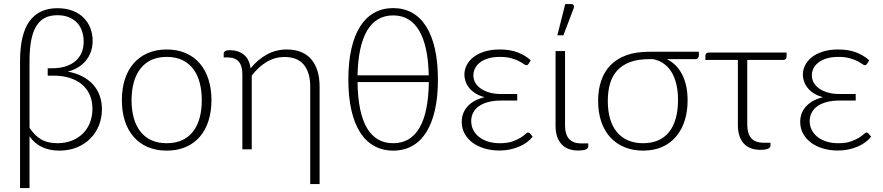

<svg xmlns="http://www.w3.org/2000/svg" viewBox="-20 -756 4468 972"><path d="M281 6.5Q231.5 6.5 193.8 -11Q156 -28.5 129.5 -65.5V196H81.5V-448Q81.5 -582.5 129.2 -648.5Q177 -714.5 271 -714.5Q314.5 -714.5 347.8 -701.5Q381 -688.5 403.5 -666Q426 -643.5 437.5 -613.5Q449 -583.5 449 -550Q449 -518.5 439.5 -492.8Q430 -467 413.2 -447.2Q396.5 -427.5 373.5 -414Q350.5 -400.5 323 -393.5Q363.5 -386.5 395.5 -370Q427.5 -353.5 450 -329.2Q472.5 -305 484.2 -273Q496 -241 496 -203Q496 -159.5 480.8 -121.2Q465.5 -83 437.5 -54.8Q409.5 -26.5 369.8 -10Q330 6.5 281 6.5ZM247 -410.5Q278 -410.5 306.2 -418.2Q334.5 -426 356.2 -442.2Q378 -458.5 390.8 -484.2Q403.5 -510 403.5 -546Q403.5 -576 394.5 -600.8Q385.5 -625.5 368.2 -642.8Q351 -660 326.5 -669.5Q302 -679 270.5 -679Q235 -679 208.8 -666.2Q182.5 -653.5 164.8 -625.5Q147 -597.5 138.2 -553.5Q129.5 -509.5 129.5 -447V-109Q142 -90 156.2 -75.5Q170.5 -61 187.2 -51Q204 -41 224.5 -36Q245 -31 270 -31Q312 -31 345 -44.5Q378 -58 401 -81.5Q424 -105 436 -136.8Q448 -168.5 448 -205Q448 -245.5 433.8 -277Q419.5 -308.5 393.5 -329.8Q367.5 -351 331.5 -362Q295.5 -373 252 -373H221.5V-410.5Z M824 -505.5Q877.5 -505.5 919.8 -487.2Q962 -469 991 -435.5Q1020 -402 1035.2 -354.8Q1050.5 -307.5 1050.5 -249Q1050.5 -190.5 1035.2 -143.5Q1020 -96.5 991 -63Q962 -29.5 919.8 -11.5Q877.5 6.5 824 6.5Q770.5 6.5 728.2 -11.5Q686 -29.5 656.8 -63Q627.5 -96.5 612.2 -143.5Q597 -190.5 597 -249Q597 -307.5 612.2 -354.8Q627.5 -402 656.8 -435.5Q686 -469 728.2 -487.2Q770.5 -505.5 824 -505.5ZM824 -31Q868.5 -31 901.8 -46.2Q935 -61.5 957.2 -90Q979.5 -118.5 990.5 -158.8Q1001.5 -199 1001.5 -249Q1001.5 -298.5 990.5 -339Q979.5 -379.5 957.2 -408.2Q935 -437 901.8 -452.5Q868.5 -468 824 -468Q779.5 -468 746.2 -452.5Q713 -437 690.8 -408.2Q668.5 -379.5 657.2 -339Q646 -298.5 646 -249Q646 -199 657.2 -158.8Q668.5 -118.5 690.8 -90Q713 -61.5 746.2 -46.2Q779.5 -31 824 -31Z M1598 176H1550.5V-318Q1550.5 -388 1518.5 -427.8Q1486.5 -467.5 1420.5 -467.5Q1371.5 -467.5 1329.5 -442.2Q1287.5 -417 1254.5 -373V0H1207V-378.5Q1207 -424 1188 -444.8Q1169 -465.5 1130 -465.5H1112.5V-485Q1112.5 -491.5 1119.2 -496.8Q1126 -502 1142 -502Q1185 -502 1213.5 -480Q1242 -458 1248.5 -410Q1283.5 -453.5 1330 -479.5Q1376.5 -505.5 1432.5 -505.5Q1473.5 -505.5 1504.8 -492.5Q1536 -479.5 1556.5 -455Q1577 -430.5 1587.5 -396Q1598 -361.5 1598 -318Z M1970.5 -715Q2024 -715 2066.2 -691.5Q2108.5 -668 2137.5 -622Q2166.5 -576 2181.8 -508.5Q2197 -441 2197 -353.5Q2197 -265.5 2181.8 -198.5Q2166.5 -131.5 2137.5 -85.8Q2108.5 -40 2066.2 -16.8Q2024 6.5 1970.5 6.5Q1917 6.5 1874.8 -16.8Q1832.5 -40 1803.2 -85.8Q1774 -131.5 1758.8 -198.5Q1743.5 -265.5 1743.5 -353.5Q1743.5 -441 1758.8 -508.5Q1774 -576 1803.2 -622Q1832.5 -668 1874.8 -691.5Q1917 -715 1970.5 -715ZM1970.5 -31Q2058 -31 2103.5 -108.8Q2149 -186.5 2151 -340.5H1790Q1792 -186.5 1837.2 -108.8Q1882.5 -31 1970.5 -31ZM1970.5 -678Q1884 -678 1838.5 -600.8Q1793 -523.5 1790 -374.5H2150.5Q2147.5 -523.5 2102 -600.8Q2056.5 -678 1970.5 -678Z M2656 -433Q2653 -429 2650.8 -427.5Q2648.5 -426 2644.5 -426Q2640 -426 2630.8 -432.5Q2621.5 -439 2606 -447Q2590.5 -455 2567.2 -461.5Q2544 -468 2511 -468Q2476.5 -468 2451.2 -460.2Q2426 -452.5 2409.2 -439.2Q2392.5 -426 2384.5 -409.2Q2376.5 -392.5 2376.5 -374.5Q2376.5 -354.5 2386.2 -337.2Q2396 -320 2414.5 -307.2Q2433 -294.5 2459 -287.2Q2485 -280 2517.5 -280H2598.5V-247H2517.5Q2480.5 -247 2452 -239.5Q2423.5 -232 2404.2 -218.2Q2385 -204.5 2375.2 -185.2Q2365.5 -166 2365.5 -143Q2365.5 -118.5 2376 -98Q2386.5 -77.5 2405.5 -62.5Q2424.5 -47.5 2451.2 -39.2Q2478 -31 2510.5 -31Q2548 -31 2572.8 -39.5Q2597.5 -48 2613.8 -58Q2630 -68 2639 -76.5Q2648 -85 2653.5 -85Q2660 -85 2663.5 -80L2676.5 -64Q2665 -49 2647.5 -36Q2630 -23 2608.2 -13.8Q2586.5 -4.5 2561.2 0.8Q2536 6 2508.5 6Q2467.5 6 2432.5 -4.5Q2397.5 -15 2372 -34Q2346.5 -53 2332 -79.8Q2317.5 -106.5 2317.5 -139Q2317.5 -184.5 2347.2 -217.5Q2377 -250.5 2433 -264Q2405 -271.5 2385.5 -284.2Q2366 -297 2354 -312.5Q2342 -328 2336.5 -345Q2331 -362 2331 -378Q2331 -402 2342 -424.8Q2353 -447.5 2375.2 -465.5Q2397.5 -483.5 2431.2 -494.5Q2465 -505.5 2510.5 -505.5Q2563.5 -505.5 2602 -490.2Q2640.5 -475 2667 -450.5Z M2792.5 0ZM2792.5 -497.5H2840.5V-121Q2840.5 -76.5 2860.5 -53.2Q2880.5 -30 2923 -30H2958V-14.5Q2958 6 2907 6Q2851 6 2821.8 -27Q2792.5 -60 2792.5 -118.5ZM2801.5 -577 2841.5 -735.5H2872Q2880.5 -735.5 2884.2 -729.2Q2888 -723 2884 -713.5L2832 -577Z M3356.5 -456.5Q3407.5 -430.5 3434.2 -377.2Q3461 -324 3461 -247.5Q3461 -191 3446 -144.5Q3431 -98 3402.2 -64.2Q3373.5 -30.5 3331.8 -12Q3290 6.5 3236 6.5Q3184.5 6.5 3142.5 -10.5Q3100.5 -27.5 3070.5 -59.8Q3040.5 -92 3024.2 -139Q3008 -186 3008 -246Q3008 -302.5 3023.8 -348.2Q3039.5 -394 3071.2 -426.5Q3103 -459 3151.5 -476.5Q3200 -494 3266 -494H3518V-473.5Q3518 -468 3513.2 -462.2Q3508.5 -456.5 3499 -456.5ZM3412.5 -249.5Q3412.5 -292 3404.5 -327.2Q3396.5 -362.5 3380.8 -389.2Q3365 -416 3341.2 -433.2Q3317.5 -450.5 3286.5 -456.5H3266Q3209 -456.5 3169.2 -441.5Q3129.5 -426.5 3104.5 -399Q3079.5 -371.5 3068.2 -332.5Q3057 -293.5 3057 -245Q3057 -193 3069 -153.2Q3081 -113.5 3104 -86.2Q3127 -59 3160.2 -45Q3193.5 -31 3235.5 -31Q3279.5 -31 3312.8 -45.8Q3346 -60.5 3368 -88.8Q3390 -117 3401.2 -157.5Q3412.5 -198 3412.5 -249.5Z M3551 -474Q3551 -481 3555.5 -485.5Q3560 -490 3568.5 -490H3962V-471Q3962 -452.5 3944 -452.5H3763V-124.5Q3763 -80 3783 -56.8Q3803 -33.5 3845.5 -33.5H3880.5V-18Q3880.5 -8.5 3867.8 -3Q3855 2.5 3829.5 2.5Q3773.5 2.5 3744.5 -30.5Q3715.5 -63.5 3715.5 -122.5V-452.5H3551Z M4369.5 -433Q4366.5 -429 4364.2 -427.5Q4362 -426 4358 -426Q4353.5 -426 4344.2 -432.5Q4335 -439 4319.5 -447Q4304 -455 4280.8 -461.5Q4257.5 -468 4224.5 -468Q4190 -468 4164.8 -460.2Q4139.5 -452.5 4122.8 -439.2Q4106 -426 4098 -409.2Q4090 -392.5 4090 -374.5Q4090 -354.5 4099.8 -337.2Q4109.5 -320 4128 -307.2Q4146.5 -294.5 4172.5 -287.2Q4198.5 -280 4231 -280H4312V-247H4231Q4194 -247 4165.5 -239.5Q4137 -232 4117.8 -218.2Q4098.5 -204.5 4088.8 -185.2Q4079 -166 4079 -143Q4079 -118.5 4089.5 -98Q4100 -77.5 4119 -62.5Q4138 -47.5 4164.8 -39.2Q4191.5 -31 4224 -31Q4261.5 -31 4286.2 -39.5Q4311 -48 4327.2 -58Q4343.5 -68 4352.5 -76.5Q4361.5 -85 4367 -85Q4373.5 -85 4377 -80L4390 -64Q4378.5 -49 4361 -36Q4343.5 -23 4321.8 -13.8Q4300 -4.5 4274.8 0.8Q4249.5 6 4222 6Q4181 6 4146 -4.5Q4111 -15 4085.5 -34Q4060 -53 4045.5 -79.8Q4031 -106.5 4031 -139Q4031 -184.5 4060.8 -217.5Q4090.5 -250.5 4146.5 -264Q4118.5 -271.5 4099 -284.2Q4079.5 -297 4067.5 -312.5Q4055.5 -328 4050 -345Q4044.5 -362 4044.5 -378Q4044.5 -402 4055.5 -424.8Q4066.5 -447.5 4088.8 -465.5Q4111 -483.5 4144.8 -494.5Q4178.5 -505.5 4224 -505.5Q4277 -505.5 4315.5 -490.2Q4354 -475 4380.5 -450.5Z"/></svg>

Font: Lato Light
Style: Regular
Weight: 300
Designer: Lukasz Dziedzic
Foundry: tyPoland Lukasz Dziedzic
Version: Version 2.007; 2014-02-27